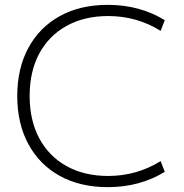

<svg xmlns="http://www.w3.org/2000/svg" viewBox="-20 -760 759 790"><path d="M424 10Q310 10 226.5 -36Q143 -82 97 -166.5Q51 -251 51 -365Q51 -479 97 -563.5Q143 -648 226.5 -694Q310 -740 424 -740Q555 -740 658 -677L641 -633Q543 -694 425 -694Q327 -694 254 -653.5Q181 -613 141.5 -539.5Q102 -466 102 -365Q102 -265 141.5 -191Q181 -117 254 -76.5Q327 -36 425 -36Q542 -36 641 -97L658 -53Q555 10 424 10Z"/></svg>

Font: M PLUS 2 Light
Style: Regular
Weight: 300
Designer: Coji Morishita
Foundry: UNDERFOREST DESIGN
Version: Version 1.001